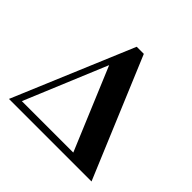

<svg xmlns="http://www.w3.org/2000/svg" viewBox="-154 -762 916 916"><g transform="rotate(45 304.5 -303.5)"><path d="M323 -607 577 0H20L275 -607ZM418 -36 244 -452 71 -36Z"/></g></svg>

Font: Gamine
Style: Bold
Weight: 700
Designer: Tapiwanashe Sebastian Garikayi
Version: Version 1.000